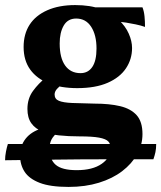

<svg xmlns="http://www.w3.org/2000/svg" viewBox="-49 -487 635 756"><path d="M221 249Q149 249 107.5 233Q66 217 48 189.5Q30 162 30 125Q30 87 52 59Q74 31 117 18L183 29Q161 48 153.5 63Q146 78 146 98Q146 141 170.5 162Q195 183 253 183Q316 183 351.5 158Q387 133 387 98Q387 80 377.5 70Q368 60 341.5 55Q315 50 264 50Q220 50 183 46Q146 42 118 31Q90 20 74.5 -1.5Q59 -23 59 -58Q59 -99 81 -129Q103 -159 131 -181L199 -157Q184 -147 175 -136.5Q166 -126 166 -115Q166 -97 183 -90Q200 -83 235 -81.5Q270 -80 323 -79Q382 -79 424 -69Q466 -59 489 -33.5Q512 -8 512 41Q512 83 491 120.5Q470 158 432 187Q394 216 340.5 232.5Q287 249 221 249ZM255 -140Q191 -140 143.5 -158.5Q96 -177 70 -213Q44 -249 44 -302Q44 -353 67.5 -389.5Q91 -426 137 -446.5Q183 -467 247 -467Q307 -467 349 -451Q391 -435 418 -409.5Q445 -384 458 -354.5Q471 -325 471 -298Q471 -254 447 -218Q423 -182 375 -161Q327 -140 255 -140ZM268 -199Q298 -199 314.5 -223.5Q331 -248 331 -296Q331 -349 310 -381.5Q289 -414 251 -414Q218 -414 202 -386.5Q186 -359 186 -316Q186 -259 207.5 -229Q229 -199 268 -199ZM522 -381Q505 -387 485.5 -391Q466 -395 447.5 -398Q429 -401 413 -401L317 -458H512Q518 -443 520 -423Q522 -403 522 -381ZM-29 144Q-29 128 -25.5 110Q-22 92 -18 80H566Q566 98 563 112Q560 126 555 140Q481 140 410 140Q339 140 268 140.5Q197 141 123.5 142Q50 143 -29 144Z"/></svg>

Font: Vollkorn
Style: Bold
Weight: 700
Designer: Friedrich Althausen
Foundry: Friedrich Althausen
Version: Version 5.000